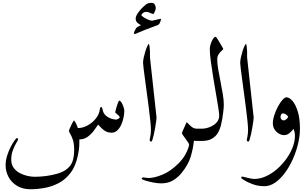

<svg xmlns="http://www.w3.org/2000/svg" viewBox="-20 -1016 2218 1384"><path d="M876 -217.3Q876 -196.3 870.6 -169.2Q865.2 -142.1 854 -117.2Q842.8 -92.3 825.7 -75.9Q808.6 -59.6 784.7 -59.6Q757.8 -59.6 739 -71Q720.2 -82.5 707.8 -96.4Q695.3 -110.4 687.5 -117.7Q673.8 -96.7 654.8 -71.8Q635.7 -46.9 610.6 -29.1Q585.4 -11.2 552.2 -11.2Q552.2 18.6 551.3 35.9Q550.3 53.2 548.1 68.1Q545.9 83 541 105.5Q525.4 182.1 488.8 230Q452.1 277.8 403.6 303.5Q355 329.1 301.5 338.6Q248 348.1 198.7 348.1Q143.6 348.1 103.5 324Q63.5 299.8 42 260.3Q20.5 220.7 20.5 174.3Q20.5 140.1 31.5 105.7Q42.5 71.3 57.1 42.7Q71.8 14.2 84.7 -3.2Q97.7 -20.5 101.1 -20.5Q110.4 -20.5 110.4 -12.7Q110.4 -6.8 98.1 13.4Q85.9 33.7 73.5 64.9Q61 96.2 61 134.8Q61 169.9 78.4 193.6Q95.7 217.3 122.3 231.4Q148.9 245.6 177.7 252Q206.5 258.3 229.5 258.3Q270 258.3 312.5 252.7Q355 247.1 391.8 236.3Q428.7 225.6 451.2 210.4Q488.3 185.5 501.5 150.6Q514.6 115.7 514.6 64Q514.6 19.5 505.4 -7.8Q496.1 -35.2 486.6 -50.3Q477.1 -65.4 477.1 -72.3Q477.1 -76.2 481.9 -88.1Q486.8 -100.1 493.4 -114Q500 -127.9 506.1 -137.9Q512.2 -147.9 514.6 -147.9Q532.7 -122.1 541 -92.8Q576.7 -92.8 611.8 -112.1Q647 -131.3 671.6 -162.8Q696.3 -194.3 700.2 -231Q702.6 -245.1 710.9 -245.1Q711.9 -245.1 715.1 -240.2Q718.3 -235.4 719.2 -228Q723.6 -199.7 742.2 -183.6Q760.7 -167.5 782.5 -160.6Q804.2 -153.8 817.9 -153.8Q821.8 -153.8 832.3 -159.4Q842.8 -165 842.8 -169.9Q842.8 -176.3 834.7 -183.8Q826.7 -191.4 818.6 -197.8Q810.5 -204.1 810.5 -206.1Q810.5 -208.5 813.7 -221.4Q816.9 -234.4 821.8 -250.5Q826.7 -266.6 831.5 -278.6Q836.4 -290.5 839.8 -290.5Q847.7 -290.5 856 -276.9Q864.3 -263.2 870.1 -245.8Q876 -228.5 876 -217.3Z M1140.6 -876.5Q1140.6 -872.6 1133.8 -855Q1127 -837.4 1112.8 -833.5Q1104.5 -831.1 1078.9 -821Q1053.2 -811 1024.4 -800.3Q990.2 -787.1 973.1 -779.1Q956.1 -771 950.7 -771Q945.3 -771 945.3 -776.9Q945.3 -782.2 952.1 -796.1Q959 -810.1 962.4 -814.5Q966.3 -819.3 979 -826.2Q991.7 -833 997.1 -835Q986.3 -838.4 972.2 -850.3Q958 -862.3 958 -881.8Q958 -898.9 973.1 -920.9Q988.3 -942.9 1004.9 -959.5Q1032.2 -986.8 1045.4 -991.2Q1058.6 -995.6 1072.8 -995.6Q1088.4 -995.6 1095.7 -983.2Q1103 -970.7 1103 -956.5Q1103 -951.7 1099.6 -941.7Q1096.2 -931.6 1091.6 -923.3Q1086.9 -915 1084 -915Q1079.1 -915 1062.7 -922.9Q1046.4 -930.7 1033.7 -930.7Q1021.5 -930.7 1010.5 -922.4Q999.5 -914.1 999.5 -905.8Q999.5 -902.8 1012.7 -893.6Q1025.9 -884.3 1043.9 -876Q1062 -867.7 1075.7 -866.7Q1092.8 -871.1 1112.5 -875.2Q1132.3 -879.4 1136.2 -880.4Q1140.6 -881.3 1140.6 -876.5Z M1108.4 -168.5Q1108.4 -161.6 1105.7 -142.1Q1103 -122.6 1098.9 -97.7Q1094.7 -72.8 1089.6 -49.6Q1084.5 -26.4 1079.6 -11Q1074.7 4.4 1070.8 4.4Q1058.6 4.4 1058.6 -7.3Q1058.6 -10.3 1063.2 -30.8Q1067.9 -51.3 1067.9 -83Q1067.9 -103 1063.7 -142.8Q1059.6 -182.6 1053.2 -233.4Q1046.9 -284.2 1039.6 -337.6Q1032.2 -391.1 1025.9 -438.7Q1019.5 -486.3 1015.4 -519.8Q1011.2 -553.2 1011.2 -563Q1011.2 -579.1 1016.1 -601.6Q1021 -624 1027.8 -646Q1034.7 -668 1041.7 -683.3Q1048.8 -698.7 1053.2 -700.2Q1056.2 -695.8 1058.6 -675.3Q1061 -654.8 1061 -643.6V-603Z M1465.3 -44.4Q1465.3 -27.8 1459.2 -13.9Q1453.1 0 1426.3 0H1399.9Q1395 0 1389.9 -0.7Q1384.8 -1.5 1377.9 -1.5Q1371.6 58.6 1353.8 116Q1335.9 173.3 1287.6 232.4Q1260.7 264.6 1225.8 285.2Q1190.9 305.7 1141.6 305.7Q1115.2 305.7 1082.3 299.1Q1049.3 292.5 1025.4 284.7Q1001.5 276.9 1001.5 272.5Q1001.5 268.6 1005.4 265.6Q1009.3 262.7 1012.7 262.7Q1015.1 262.7 1028.1 264.9Q1041 267.1 1050.3 267.1Q1091.8 267.1 1150.4 243.2Q1209 219.2 1265.6 163.1Q1296.4 131.8 1313.2 102.8Q1330.1 73.7 1336.7 52.7Q1343.3 31.7 1343.3 26.4Q1343.3 22 1335.4 10Q1327.6 -2 1317.1 -16.1Q1306.6 -30.3 1298.8 -41.7Q1291 -53.2 1291 -56.6Q1291 -59.1 1298.6 -75.9Q1306.2 -92.8 1314.2 -110.6Q1322.3 -128.4 1324.2 -133.3H1328.6Q1342.8 -117.2 1360.1 -102.8Q1377.4 -88.4 1399.9 -88.4H1426.3Q1453.1 -88.4 1459.2 -74.7Q1465.3 -61 1465.3 -44.4Z M1593.3 -262.7Q1593.3 -241.2 1589.4 -210.2Q1585.4 -179.2 1582 -158.7Q1578.6 -138.7 1572.3 -111.8Q1565.9 -85 1551.3 -59.3Q1536.6 -33.7 1508.8 -16.8Q1481 0 1434.6 0H1408.7Q1381.8 0 1375.7 -13.9Q1369.6 -27.8 1369.6 -44.4Q1369.6 -61 1375.7 -74.7Q1381.8 -88.4 1408.7 -88.4H1434.6Q1460.4 -88.4 1489.7 -99.1Q1519 -109.9 1539.6 -131.1Q1560.1 -152.3 1560.1 -182.6Q1560.1 -198.7 1553.2 -242.4Q1546.4 -286.1 1536.1 -344.5Q1525.9 -402.8 1515.9 -464.4Q1505.9 -525.9 1499 -579.1Q1492.2 -632.3 1492.2 -664.1Q1492.2 -678.2 1498.5 -698.7Q1504.9 -719.2 1515.1 -735.1Q1525.4 -751 1536.1 -751Q1537.1 -751 1545.4 -738.3Q1553.7 -725.6 1564 -708.5Q1574.2 -691.4 1582 -677.7Q1589.8 -664.1 1589.8 -662.6Q1589.8 -660.6 1578.9 -651.4Q1567.9 -642.1 1556.9 -626Q1545.9 -609.9 1545.9 -586.9Q1545.9 -558.6 1553 -516.1Q1560.1 -473.6 1569.6 -426.5Q1579.1 -379.4 1586.2 -336.2Q1593.3 -293 1593.3 -262.7Z M1808.6 -168.5Q1808.6 -161.6 1805.9 -142.1Q1803.2 -122.6 1799.1 -97.7Q1794.9 -72.8 1789.8 -49.6Q1784.7 -26.4 1779.8 -11Q1774.9 4.4 1771 4.4Q1758.8 4.4 1758.8 -7.3Q1758.8 -10.3 1763.4 -30.8Q1768.1 -51.3 1768.1 -83Q1768.1 -103 1763.9 -142.8Q1759.8 -182.6 1753.4 -233.4Q1747.1 -284.2 1739.7 -337.6Q1732.4 -391.1 1726.1 -438.7Q1719.7 -486.3 1715.6 -519.8Q1711.4 -553.2 1711.4 -563Q1711.4 -579.1 1716.3 -601.6Q1721.2 -624 1728 -646Q1734.9 -668 1741.9 -683.3Q1749 -698.7 1753.4 -700.2Q1756.3 -695.8 1758.8 -675.3Q1761.2 -654.8 1761.2 -643.6V-603Z M2142.1 -88.4Q2142.1 -36.1 2128.4 21Q2114.7 78.1 2090.3 132.3Q2065.9 186.5 2033.4 230.5Q2001 274.4 1963.4 300.3Q1925.8 326.2 1885.7 326.2Q1841.8 326.2 1803.7 312.5Q1765.6 298.8 1742.2 284.2Q1718.8 269.5 1718.8 267.1Q1718.8 263.7 1720.5 260Q1722.2 256.3 1724.1 256.3Q1727.1 256.3 1743.9 260.7Q1760.7 265.1 1780.8 269.5Q1800.8 273.9 1813 273.9Q1855 273.9 1897.2 254.6Q1939.5 235.4 1976.8 202.9Q2014.2 170.4 2043.5 129.9Q2072.8 89.4 2089.4 46.4Q2106 3.4 2106 -36.1Q2106 -53.7 2103 -65.4Q2100.1 -77.1 2096.2 -86.9Q2085 -72.8 2067.6 -57.4Q2050.3 -42 2027.3 -42Q2009.3 -42 1990.7 -52.7Q1972.2 -63.5 1959.5 -82.5Q1946.8 -101.6 1946.8 -126Q1946.8 -153.3 1957.3 -185.8Q1967.8 -218.3 1983.4 -247.6Q1999 -276.9 2015.9 -295.7Q2032.7 -314.5 2044.9 -314.5Q2065.9 -314.5 2088.4 -288.6Q2110.8 -262.7 2126.5 -212.2Q2142.1 -161.6 2142.1 -88.4ZM2057.6 -174.3Q2050.3 -186 2039.3 -192.4Q2028.3 -198.7 2021.5 -198.7Q2010.7 -198.7 2006.3 -190.2Q2002 -181.6 2002 -169.9Q2002 -164.1 2008.5 -156Q2015.1 -147.9 2024.4 -147.9Q2032.7 -147.9 2043.2 -156Q2053.7 -164.1 2057.6 -174.3Z"/></svg>

Font: Scheherazade New
Style: Regular
Weight: 400
Designer: SIL International
Foundry: SIL International
Version: Version 4.000